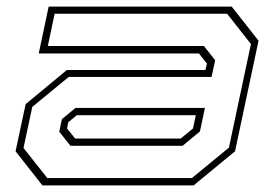

<svg xmlns="http://www.w3.org/2000/svg" viewBox="-20 -560 828 580"><path d="M108 0 27 -103 57.5 -245.5 182 -348.5H600.5L605 -368L581 -398.5H97L127 -540H680L761 -437L690 -103L565 0ZM123 -22H559.5L671.5 -114L738 -427L666 -518.5H145L124.5 -421H596L630 -378L619 -327.5H187.5L77.5 -237L51 -113ZM193 -119.5 159 -162 167 -200 208 -234H599L584 -163L531.5 -119.5ZM207 -141.5H526L563 -172L571.5 -212H212L186.5 -191L182.5 -172Z"/></svg>

Font: Tourney Expanded ExtraLight
Style: Italic
Weight: 200
Width: 7
Italic angle: -12°
Designer: Tyler Finck
Foundry: Etcetera Type Co
Version: Version 1.010; ttfautohint (v1.8.3)